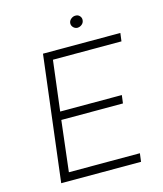

<svg xmlns="http://www.w3.org/2000/svg" viewBox="-126 -957 890 1050"><g transform="rotate(-15 319.5 -432.5)"><path d="M614 -710 608 -664H220L185 -380H534L528 -334H179L145 -47H547L541 0H89L176 -710ZM363 -830Q363 -845 375.5 -855.5Q388 -866 403 -865Q416 -865 425 -855Q434 -845 433 -832Q432 -817 420.5 -807.5Q409 -798 394 -798Q381 -799 372 -808.5Q363 -818 363 -830Z"/></g></svg>

Font: Josefin Sans Light
Style: Italic
Weight: 300
Italic angle: -7°
Designer: Santiago Orozco
Foundry: Typemade
Version: Version 2.000